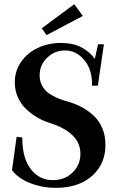

<svg xmlns="http://www.w3.org/2000/svg" viewBox="-20 -880 557 913"><path d="M201.2 -712.9 178.7 -745.6 333 -859.9 374 -804.2ZM245.6 13.2Q180.2 13.2 122.8 -9.5Q65.4 -32.2 37.1 -71.3L59.1 -229.5L85.9 -226.1Q85.9 -127.4 126.7 -75.4Q167.5 -23.4 230.5 -23.4Q288.1 -23.4 325.2 -59.8Q362.3 -96.2 362.3 -147.9Q362.3 -201.7 323.2 -238Q284.2 -274.4 217.8 -294.9Q186 -304.7 157.5 -321.3Q128.9 -337.9 104.2 -361.3Q79.6 -384.8 64.9 -417.7Q50.3 -450.7 50.3 -488.3Q50.3 -543 80.8 -586.4Q111.3 -629.9 161.1 -652.8Q210.9 -675.8 269 -675.8Q327.1 -675.8 367.7 -654.5Q408.2 -633.3 430.7 -599.6L446.3 -669.4H474.1L445.3 -472.7H417.5Q419.4 -548.3 381.1 -594.2Q342.8 -640.1 289.1 -640.1Q240.2 -640.1 204.3 -605.7Q168.5 -571.3 168.5 -522Q168.5 -499.5 176.3 -481.2Q184.1 -462.9 196 -450.2Q208 -437.5 227.3 -426.8Q246.6 -416 263.9 -409.4Q281.2 -402.8 305.2 -396Q341.8 -385.3 371.6 -368.9Q401.4 -352.5 427 -328.4Q452.6 -304.2 467 -269Q481.4 -233.9 481.4 -190.9Q481.4 -100.1 417.7 -43.5Q354 13.2 245.6 13.2Z"/></svg>

Font: Elstob 18pt SemiBold
Style: Regular
Weight: 600
Designer: Peter S. Baker
Version: Version 1.015